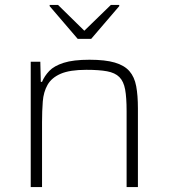

<svg xmlns="http://www.w3.org/2000/svg" viewBox="-20 -761 687 781"><path d="M105 0V-510H144L146 -428H151Q161 -452 180.5 -472.5Q200 -493 239 -505.5Q278 -518 344 -518Q408 -518 447 -506.5Q486 -495 506.5 -471.5Q527 -448 534 -410.5Q541 -373 541 -320V0H495V-309Q495 -364 489 -397Q483 -430 465.5 -447.5Q448 -465 415.5 -471Q383 -477 331 -477Q264 -477 227 -461Q190 -445 173.5 -416Q157 -387 154 -348Q151 -309 151 -264V0ZM296 -603 182 -736V-741H216L323 -636L431 -741H465V-736L351 -603Z"/></svg>

Font: Saira SemiExpanded ExtraLight
Style: Regular
Weight: 250
Width: 6
Designer: Hector Gatti with collaboration of the Omnibus-Type team
Foundry: Omnibus-Type
Version: Version 1.101